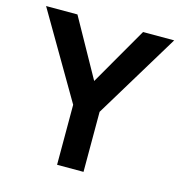

<svg xmlns="http://www.w3.org/2000/svg" viewBox="-98 -738 783 828"><g transform="rotate(15 293.0 -324.5)"><path d="M7 -649H147L291 -390.5L440 -649H579L348 -268V0H230V-268Z"/></g></svg>

Font: Karla
Style: Bold
Weight: 700
Designer: Jonathan Pinhorn
Version: Version 2.004; ttfautohint (v1.8.4.7-5d5b);gftools[0.9.33]